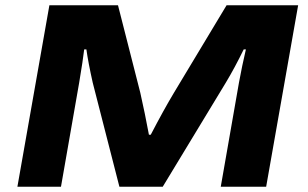

<svg xmlns="http://www.w3.org/2000/svg" viewBox="-20 -707 1166 727"><path d="M45.9 0 167 -687H426.8L511.2 -356Q528.8 -278.3 543.9 -196.8H550.8Q600.1 -291.5 638.2 -355L837.9 -687H1108.9L987.8 0H815.9L884.8 -394Q896.5 -458 911.1 -520H902.8Q869.1 -450.7 835 -394L596.2 0H432.1L331.1 -394Q314 -470.2 307.1 -520H298.8Q294.4 -481 279.8 -394L210.9 0Z"/></svg>

Font: Archivo Expanded
Style: Bold Italic
Weight: 700
Width: 7
Italic angle: -10°
Designer: Hector Gatti
Foundry: Omnibus-Type
Version: Version 2.001